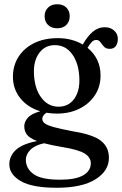

<svg xmlns="http://www.w3.org/2000/svg" viewBox="-20 -643 576 906"><path d="M325.5 -23Q419.5 -8 456.8 21.8Q494 51.5 494 101.5Q494 163.5 430.5 203.2Q367 243 248 243Q131.5 243 77.8 211.5Q24 180 24 132.5Q24 94 54 65.2Q84 36.5 155 22.5Q119.5 9 107 -7.8Q94.5 -24.5 94.5 -47.5Q94.5 -67.5 110.8 -86.8Q127 -106 170 -118Q110.5 -136 75.8 -179.5Q41 -223 41 -280.5Q41 -334 67.5 -375.2Q94 -416.5 141.5 -439.8Q189 -463 253 -463Q287.5 -463 317.2 -455Q347 -447 371 -432.5V-433.5Q392.5 -472 417.8 -493.2Q443 -514.5 474.5 -514.5Q500.5 -514.5 518.2 -499.2Q536 -484 536 -459.5Q536 -438 526.2 -425.2Q516.5 -412.5 498 -412.5Q480 -412.5 470.5 -423Q461 -433.5 453.8 -444Q446.5 -454.5 434.5 -454.5Q422.5 -454.5 413 -444.8Q403.5 -435 393 -417.5Q454.5 -367 454.5 -287Q454.5 -234 427.8 -193.5Q401 -153 354.5 -130Q308 -107 249 -107Q223 -107 199 -111Q179.5 -97.5 179.5 -82Q179.5 -70 191 -61Q202.5 -52 234 -43.2Q265.5 -34.5 325.5 -23ZM238 -430Q192 -429.5 165.2 -393.2Q138.5 -357 140 -300Q142 -226.5 174.5 -182.8Q207 -139 257 -139.5Q303.5 -140 330 -176.2Q356.5 -212.5 354.5 -272Q352.5 -343 321 -386.8Q289.5 -430.5 238 -430ZM102 111Q102 152.5 138.8 178.8Q175.5 205 263.5 205Q336.5 205 372.5 184.2Q408.5 163.5 408.5 127.5Q408.5 100 380.2 81.8Q352 63.5 272 50.5Q221.5 42 188 33Q145.5 42 123.8 63.5Q102 85 102 111ZM250 -509.5Q223 -509.5 206.8 -525.2Q190.5 -541 190.5 -566.5Q190.5 -591.5 206.8 -607.2Q223 -623 250 -623Q277.5 -623 293.2 -607.2Q309 -591.5 309 -566.5Q309 -541.5 293.2 -525.5Q277.5 -509.5 250 -509.5Z"/></svg>

Font: Fraunces 72pt Soft
Style: Regular
Weight: 400
Version: Version 1.000;[b76b70a41]